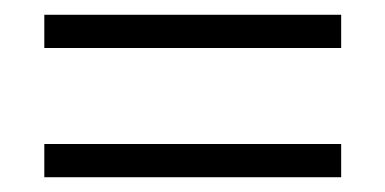

<svg xmlns="http://www.w3.org/2000/svg" viewBox="-20 -429 521 260"><path d="M40 -364V-409H442V-364ZM40 -189V-234H442V-189Z"/></svg>

Font: Cinzel
Style: Regular
Weight: 400
Designer: Natanael Gama
Version: Version 1.001;PS 001.001;hotconv 1.0.56;makeotf.lib2.0.21325